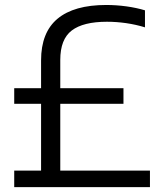

<svg xmlns="http://www.w3.org/2000/svg" viewBox="-20 -770 674 790"><path d="M38.5 0V-68H149V-343H38.5V-407H149V-521.5Q149 -636.5 216.8 -693Q284.5 -749.5 417 -749.5Q458.5 -749.5 500.2 -743.8Q542 -738 576.5 -727.5V-657.5Q539 -669 499 -674.8Q459 -680.5 420 -680.5Q322.5 -680.5 275.2 -644.5Q228 -608.5 228 -523.5V-407H488V-343H228V-68H597V0Z"/></svg>

Font: Encode Sans
Style: Regular
Weight: 400
Designer: Multiple Designers
Foundry: Impallari Type
Version: Version 3.002; ttfautohint (v1.8.3) -l 8 -r 50 -G 200 -x 14 